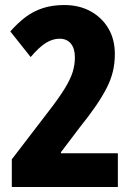

<svg xmlns="http://www.w3.org/2000/svg" viewBox="-20 -744 535 764"><path d="M449 0H27V-110L168 -294Q214 -353 237.5 -391.5Q261 -430 269.5 -458.5Q278 -487 278 -516Q278 -551 262 -570.5Q246 -590 217 -590Q190 -590 163 -573.5Q136 -557 102 -517L21 -619Q52 -654 83 -677Q114 -700 151.5 -712Q189 -724 236 -724Q295 -724 340.5 -699Q386 -674 411.5 -630.5Q437 -587 437 -529Q437 -492 429 -459Q421 -426 404 -393Q387 -360 361 -322Q335 -284 298 -238L223 -139L222 -134H449Z"/></svg>

Font: Noto Sans Display Condensed ExtraBold
Style: Regular
Weight: 800
Width: 3
Designer: Monotype Design Team
Foundry: Monotype Imaging Inc.
Version: Version 2.003